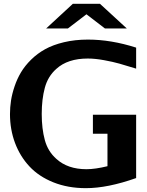

<svg xmlns="http://www.w3.org/2000/svg" viewBox="-20 -958 771 1004"><path d="M643.1 -809.1H528.8L432.1 -883.3L335 -809.1H221.2L360.8 -938H502.9ZM32.2 -361.8Q32.2 -397 37.6 -432.1Q43 -467.3 56.2 -506.3Q69.3 -545.4 89.8 -579.8Q110.4 -614.3 142.8 -646.2Q175.3 -678.2 216.3 -700.9Q257.3 -723.6 314.7 -737.3Q372.1 -751 439.9 -751Q560.5 -751 691.9 -709V-599.1Q638.7 -615.7 604.7 -625.2Q570.8 -634.8 524.2 -643.3Q477.5 -651.9 439 -651.9Q334 -651.9 274.9 -598.1Q230.5 -559.1 214.4 -499Q198.2 -439 198.2 -361.8Q198.2 -285.2 214.4 -225.6Q230.5 -166 274.9 -127Q334 -73.2 432.1 -73.2Q477.5 -73.2 542 -88.9V-258.8H465.8V-357.9H691.9V-26.9Q543 25.9 429.2 25.9Q335.4 25.9 259.5 -4.4Q183.6 -34.7 134.3 -87.4Q85 -140.1 58.6 -210.4Q32.2 -280.8 32.2 -361.8Z"/></svg>

Font: Aurulent Sans
Style: Bold
Weight: 700
Version: Version 2007.05.04